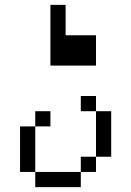

<svg xmlns="http://www.w3.org/2000/svg" viewBox="-20 -770 540 790"><path d="M187.5 -250V-312.5H125V-250H62.5V-62.5H125V0H312.5V-62.5H125V-250ZM312.5 -62.5H375V-125H312.5ZM375 -125H437.5V-312.5H375ZM375 -312.5V-375H312.5V-312.5ZM187.5 -750Q187.5 -750 187.5 -500H375Q375 -500 375 -625H250Q250 -625 250 -750Z"/></svg>

Font: CalcUnifontExMono
Style: Regular
Weight: 500
Version: Version 15.0.06